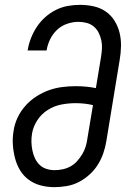

<svg xmlns="http://www.w3.org/2000/svg" viewBox="-20 -763 540 791"><path d="M204 8Q175 8 148 1Q121 -6 99 -22Q77 -38 63 -61Q49 -84 42 -111Q35 -138 33 -166.5Q31 -195 36 -224Q40 -252 52.5 -278.5Q65 -305 84.5 -327Q104 -349 129.5 -365.5Q155 -382 182 -391.5Q209 -401 237 -404.5Q265 -408 292 -408Q313 -408 334.5 -406Q356 -404 375 -400L396 -527Q399 -545 400 -562.5Q401 -580 397.5 -596.5Q394 -613 386.5 -628Q379 -643 366.5 -653.5Q354 -664 337.5 -668.5Q321 -673 303 -673Q280 -673 256.5 -665Q233 -657 215 -640Q197 -623 186.5 -601Q176 -579 172 -556V-555H94V-556Q98 -581 107.5 -605.5Q117 -630 131.5 -652Q146 -674 166 -692Q186 -710 210 -722Q234 -734 259.5 -738.5Q285 -743 309 -743Q338 -743 365.5 -737Q393 -731 415 -716Q437 -701 451.5 -678Q466 -655 472.5 -628.5Q479 -602 478.5 -573Q478 -544 473 -516L418 -181Q414 -156 405.5 -131.5Q397 -107 383 -84.5Q369 -62 348.5 -43.5Q328 -25 304.5 -13Q281 -1 255 3.5Q229 8 204 8ZM205 -62Q221 -62 238 -65.5Q255 -69 270.5 -77.5Q286 -86 298 -99.5Q310 -113 319 -128Q328 -143 333 -159.5Q338 -176 340 -192L363 -330Q346 -334 328 -336Q310 -338 291 -338Q263 -338 233.5 -332.5Q204 -327 177.5 -310.5Q151 -294 134 -268Q117 -242 112 -213Q109 -195 109.5 -177.5Q110 -160 113.5 -143Q117 -126 124 -111Q131 -96 142.5 -84.5Q154 -73 170.5 -67.5Q187 -62 205 -62Z"/></svg>

Font: Iosevka Custom
Style: Italic
Weight: 400
Italic angle: -9°
Monospace: yes
Designer: Belleve Invis
Foundry: Belleve Invis
Version: Version 30.3.3; ttfautohint (v1.8.3)